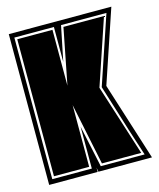

<svg xmlns="http://www.w3.org/2000/svg" viewBox="-94 -659 602 727"><g transform="rotate(-15 207.0 -295.5)"><path d="M9 0V-591H411L315 -306L412 0H202L199 -17V0ZM26 -18H181V-182L216 -18H388Q377 -53 365 -89Q353 -125 342 -162L297 -306L387 -573H209L181 -436V-573H26ZM35 -27V-564H173V-345L216 -564H375L288 -306L377 -27H223L173 -269V-27Z"/></g></svg>

Font: Alumni Sans Collegiate One SC
Style: Regular
Weight: 400
Designer: Robert E. Leuschke
Foundry: Robert E. Leuschke
Version: Version 1.100